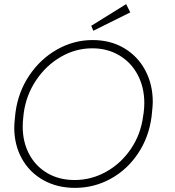

<svg xmlns="http://www.w3.org/2000/svg" viewBox="-20 -896 848 930"><path d="M49 -279Q49 -296 53 -332L55 -351Q68 -450 121.5 -530Q175 -610 256 -656Q337 -702 429 -702Q514 -702 580 -663.5Q646 -625 683 -556.5Q720 -488 720 -402Q720 -385 716 -349L714 -330Q701 -231 648.5 -152.5Q596 -74 516 -30Q436 14 343 14Q257 14 190 -23.5Q123 -61 86 -127.5Q49 -194 49 -279ZM673 -332 676 -351Q679 -375 679 -397Q679 -473 647 -533.5Q615 -594 557.5 -628Q500 -662 427 -662Q346 -662 274.5 -620.5Q203 -579 155 -507.5Q107 -436 95 -349L93 -330Q90 -306 90 -283Q90 -208 121.5 -149Q153 -90 210 -57Q267 -24 341 -24Q423 -24 495 -64.5Q567 -105 614.5 -175.5Q662 -246 673 -332ZM422 -771 591 -876 611 -836 432 -747Z"/></svg>

Font: Bellota Light
Style: Italic
Weight: 300
Italic angle: -7.5°
Designer: Kemie Guaida
Foundry: Kemie Guaida
Version: Version 4.001